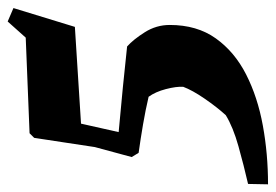

<svg xmlns="http://www.w3.org/2000/svg" viewBox="-148 -471 718 500"><g transform="rotate(-90 211.0 -221.0)"><path d="M-19 118 -18 66Q30 55 80 41Q130 27 161 8Q182 -15 204 -47Q226 -79 235 -103Q236 -121 229 -148Q222 -175 209 -193Q175 -201 137 -207.5Q99 -214 63 -219L52 -237L78 -333Q84 -374 90.5 -415.5Q97 -457 102 -491L114 -503L363 -513L405 -560L440 -545L391 -385L139 -369L117 -271Q174 -266 234 -260Q294 -254 340 -249Q358 -233 377 -203Q396 -173 396 -138Q396 -67 361 -18Q326 31 267 61Q208 91 134 104.5Q60 118 -19 118Z"/></g></svg>

Font: Albura ExtraBold
Style: Italic
Weight: 758
Italic angle: -7°
Designer: Mercedes Jáuregui
Foundry: Omnibus-Type Team
Version: Version 1.000; ttfautohint (v1.8.3)